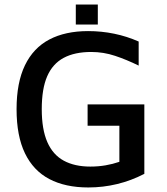

<svg xmlns="http://www.w3.org/2000/svg" viewBox="-20 -815 735 846"><path d="M369 11Q268 11 197.5 -26Q127 -63 90 -139.5Q53 -216 53 -334Q53 -451 90 -527.5Q127 -604 197.5 -641Q268 -678 368 -678Q427 -678 483 -666.5Q539 -655 591 -632V-526Q538 -552 487 -569Q436 -586 382 -586Q309 -586 260.5 -560Q212 -534 188 -479Q164 -424 164 -334Q164 -245 188.5 -189Q213 -133 261 -107Q309 -81 378 -81Q413 -81 445 -86.5Q477 -92 506 -102V-261H366V-355H616V-49Q558 -19 496 -4Q434 11 369 11ZM314 -707V-795H411V-707Z"/></svg>

Font: Maven Pro Medium
Style: Regular
Weight: 500
Designer: Joe Prince
Foundry: Joe Prince
Version: Version 2.103